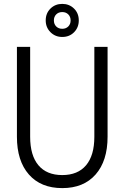

<svg xmlns="http://www.w3.org/2000/svg" viewBox="-20 -951 640 987"><path d="M300 16Q190 16 128.5 -54Q67 -124 67 -248V-710H135V-248Q135 -152 177.5 -101.5Q220 -51 300 -51Q380 -51 422.5 -101.5Q465 -152 465 -248V-710H533V-248Q533 -124 471.5 -54Q410 16 300 16ZM300 -761Q264 -761 239.5 -785.5Q215 -810 215 -846Q215 -883 239.5 -907Q264 -931 300 -931Q336 -931 360.5 -907Q385 -883 385 -846Q385 -810 361 -785.5Q337 -761 300 -761ZM300 -803Q319 -803 331 -815Q343 -827 343 -846Q343 -865 331 -877Q319 -889 300 -889Q281 -889 269 -877Q257 -865 257 -846Q257 -827 269 -815Q281 -803 300 -803Z"/></svg>

Font: Geist Mono Light
Style: Regular
Weight: 300
Monospace: yes
Designer: Basement.studio, Andrés Briganti, Mateo Zaragoza
Foundry: Basement.studio, Vercel, Andrés Briganti, Guido Ferreyra, Mateo Zaragoza
Version: Version 1.500; ttfautohint (v1.8.4.7-5d5b)